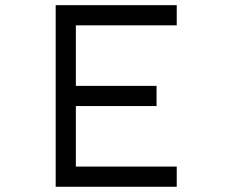

<svg xmlns="http://www.w3.org/2000/svg" viewBox="-20 -712 886 732"><path d="M192.3 -692.3H269.2H653.8V-615.4H269.2V-384.6H576.9V-307.7H269.2V-76.9H653.8V0H269.2H192.3V-615.4Z"/></svg>

Font: linja laso
Style: Regular
Weight: 700
Version: Version 001.000